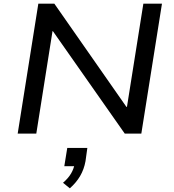

<svg xmlns="http://www.w3.org/2000/svg" viewBox="-20 -725 942 1042"><path d="M76 0 188 -705H275L666 -145H669L758 -705H859L747 0H657L267 -556H265L177 0ZM359 297 322 267Q351 242 366 216Q381 190 385 164L400 177H329L345 78H454L444 150Q436 194 415 230Q394 266 359 297Z"/></svg>

Font: Nunito Sans 7pt SemiExpanded Medium
Style: Italic
Weight: 500
Width: 6
Italic angle: -9°
Designer: Vernon Adams
Foundry: Vernon Adams
Version: Version 3.101;gftools[0.9.27]